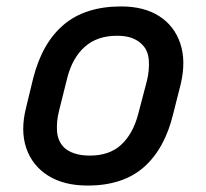

<svg xmlns="http://www.w3.org/2000/svg" viewBox="-20 -565 640 596"><path d="M356 -545Q427 -545 474 -515Q521 -485 539.5 -430.5Q558 -376 541 -304L518 -213Q492 -104 427 -46.5Q362 11 252 11Q178 11 129 -20Q80 -51 61.5 -105.5Q43 -160 61 -231L83 -322Q111 -432 178 -488.5Q245 -545 356 -545ZM343 -454Q282 -454 243.5 -420Q205 -386 189 -324L163 -220Q155 -188 157 -158Q159 -128 178 -108Q190 -96 210.5 -89Q231 -82 259 -82Q320 -82 356.5 -116Q393 -150 409 -211L436 -314Q444 -346 442 -377.5Q440 -409 420 -428Q408 -440 389.5 -447Q371 -454 343 -454Z"/></svg>

Font: Recursive Sn Lnr St Med
Style: Italic
Weight: 500
Italic angle: -15°
Version: Version 1.079;hotconv 1.0.112;makeotfexe 2.5.65598; ttfautoh